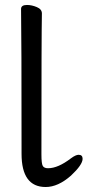

<svg xmlns="http://www.w3.org/2000/svg" viewBox="-20 -730 354 774"><path d="M164.1 23.9Q66.9 23.9 66.9 -109.9Q66.9 -586.9 64.9 -693.8Q64.9 -710 88.9 -710Q107.9 -710 128.4 -701.4Q148.9 -692.9 148.9 -675.8Q147 -586.9 147 -107.9Q147 -69.8 152.6 -60.8Q158.2 -51.8 173.8 -51.8Q213.9 -51.8 266.1 -91.8Q285.2 -106 296.9 -106Q313 -106 313 -89.8Q313 -65.9 266.1 -22Q213.9 23.9 164.1 23.9Z"/></svg>

Font: LXGW WenKai Screen
Style: Regular
Weight: 400
Designer: LXGW / Fontworks Inc.
Foundry: LXGW / Fontworks Inc.
Version: Version 1.510;January 18,2025